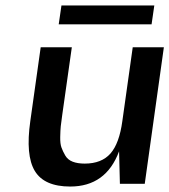

<svg xmlns="http://www.w3.org/2000/svg" viewBox="-20 -673 620 703"><path d="M420 0H419L416 -119Q368 10 237 10Q142 10 107.5 -47Q73 -104 91 -230L129 -500H243L208 -253Q204 -226 202.5 -211Q201 -196 200.5 -171.5Q200 -147 205 -133Q210 -119 219 -103.5Q228 -88 246 -81Q264 -74 290 -74Q352 -74 384.5 -111Q417 -148 428 -230L466 -500H580L510 0ZM195 -584 205 -653H545L535 -584Z"/></svg>

Font: Fivo Sans Modern Med
Style: Italic
Weight: 450
Designer: Alexander Slobzheninov
Foundry: Alexander Slobzheninov
Version: 1.0